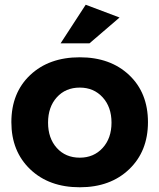

<svg xmlns="http://www.w3.org/2000/svg" viewBox="-20 -785 673 811"><path d="M28 -269Q28 -393 107.5 -468Q187 -543 317 -543Q446 -543 525.5 -468Q605 -393 605 -269Q605 -146 525.5 -70Q446 6 317 6Q187 6 107.5 -70Q28 -146 28 -269ZM317 -119Q376 -119 413.5 -160Q451 -201 451 -267Q451 -333 413.5 -374Q376 -415 317 -415Q257 -415 220 -374Q183 -333 183 -267Q183 -201 220 -160Q257 -119 317 -119ZM236 -602 342 -765 485 -711 358 -602Z"/></svg>

Font: Trueno
Style: SBd
Weight: 600
Designer: Julieta Ulanovsky
Foundry: Julieta Ulanovsky
Version: Version 3.001b